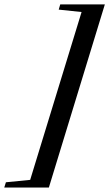

<svg xmlns="http://www.w3.org/2000/svg" viewBox="-118 -745 500 878"><path d="M361.5 -725 105.5 112.5H-98.5L-91 88.5L20 77.5L255 -690L150.5 -701L157.5 -725Z"/></svg>

Font: Newsreader 60pt
Style: Bold Italic
Weight: 700
Italic angle: -17°
Designer: Hugues Gentile
Foundry: Production Type
Version: Version 1.003